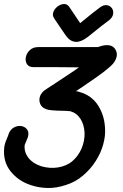

<svg xmlns="http://www.w3.org/2000/svg" viewBox="-43 -739 615 958"><path d="M112 185Q151 198 194.5 199Q238 200 286 184Q334 169 371 137Q408 106 434 65.5Q460 25 472 -18.5Q484 -62 481 -100Q478 -164 446 -213.5Q414 -263 354 -280Q347 -283 336 -284L372 -308Q437 -352 473 -379Q497 -398 510 -410Q521 -420 527 -429Q545 -456 538 -481Q523 -525 464 -510Q446 -505 445 -504H147Q122 -504 106 -489Q90 -474 86 -454Q82 -434 91.5 -419Q101 -404 125 -404Q157 -404 234 -404Q310 -403 351 -403L327 -386L229 -321L195 -299L185 -292Q182 -290 180 -289L175 -285Q174 -284 172.5 -282.5Q171 -281 169 -279Q165 -274 161 -268Q152 -252 154 -235Q158 -200 199 -191Q214 -188 243 -187Q300 -186 308 -184Q340 -175 358.5 -146Q377 -117 379 -76Q380 -36 364 2Q347 41 316 67Q287 90 245.5 96.5Q204 103 161 90Q120 76 98.5 48Q77 20 80 -14Q80 -17 84 -25Q95 -53 96 -54Q103 -78 92.5 -92.5Q82 -107 63.5 -110Q45 -113 26.5 -103Q8 -93 -1 -68Q-2 -62 -6 -54Q-10 -46 -10 -44Q-20 -21 -22 -2Q-29 67 10 116Q49 165 112 185ZM341 -530Q362 -532 384 -547Q394 -553 413 -569Q468 -614 500 -637Q519 -652 521.5 -669Q524 -686 515.5 -698Q507 -710 491.5 -713Q476 -716 457 -703Q422 -677 365 -630L358 -624L356 -625L303 -704Q292 -720 275.5 -719Q259 -718 244 -706.5Q229 -695 223 -678.5Q217 -662 228 -646L281 -568Q292 -552 301 -544Q319 -529 341 -530Z"/></svg>

Font: Balsamiq Sans
Style: Italic
Weight: 400
Italic angle: -12°
Designer: Michael Angeles
Foundry: Balsamiq SRL
Version: Version 1.020; ttfautohint (v1.8.4.7-5d5b);gftools[0.9.26]